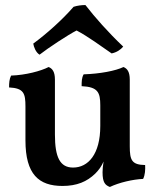

<svg xmlns="http://www.w3.org/2000/svg" viewBox="-20 -733 629 762"><path d="M137 -516C170 -542 252 -596 284 -612C328 -589 381 -550 423 -521C443 -525 459 -536 469 -548C408 -606 357 -664 319 -713C305 -713 287 -711 272 -706C227 -654 164 -598 112 -560C114 -547 122 -525 137 -516ZM556 -78C503 -79 495 -97 495 -153V-417C495 -448 485 -461 470 -467C439 -452 377 -440 312 -438C304 -424 304 -409 304 -391C368 -388 378 -367 378 -315V-233C378 -121 330 -68 270 -68C218 -68 198 -109 198 -199V-417C198 -448 188 -461 173 -467C142 -451 82 -435 24 -433C17 -419 16 -404 16 -386C75 -383 81 -362 81 -310V-176C81 -41 134 5 228 5C285 5 325 -12 358 -44C372 -58 383 -73 391 -92C388 -74 387 -59 387 -49C387 -8 398 2 416 9C454 -9 507 -21 548 -23C556 -39 557 -60 556 -78Z"/></svg>

Font: Vollkorn Semibold
Style: Regular
Weight: 600
Designer: Friedrich Althausen
Foundry: Friedrich Althausen
Version: Version 4.015;PS 004.015;hotconv 1.0.88;makeotf.lib2.5.64775